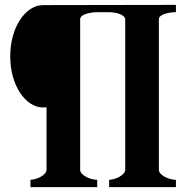

<svg xmlns="http://www.w3.org/2000/svg" viewBox="-20 -785 777 788"><path d="M379 -735Q354 -735 331.5 -727.5Q309 -720 309 -705V-89Q309 -79 316.5 -71.5Q324 -64 334.5 -58.5Q345 -53 357.5 -50Q370 -47 379 -47V-17H105V-47Q112 -47 123.5 -50Q135 -53 145.5 -58.5Q156 -64 163.5 -72Q171 -80 171 -89V-345Q166 -344 157 -344Q129 -344 104.5 -360.5Q80 -377 61.5 -405.5Q43 -434 32.5 -472Q22 -510 22 -554Q22 -597 32.5 -635.5Q43 -674 61.5 -702.5Q80 -731 104.5 -747.5Q129 -764 157 -764L702 -765V-735Q677 -735 654.5 -727.5Q632 -720 632 -705V-89Q632 -79 639.5 -71.5Q647 -64 657.5 -58.5Q668 -53 680.5 -50Q693 -47 702 -47V-17H428V-47Q435 -47 446.5 -50Q458 -53 468.5 -58.5Q479 -64 486.5 -72Q494 -80 494 -89V-705Q494 -712 487.5 -718Q481 -724 471.5 -727.5Q462 -731 450 -733Q438 -735 428 -735Z"/></svg>

Font: CatShop
Style: Regular
Weight: 400
Designer: Peter Wiegel
Foundry: Peter Wiegel
Version: Version 1.000 2009 initial release